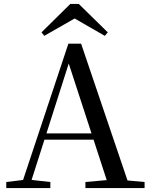

<svg xmlns="http://www.w3.org/2000/svg" viewBox="-20 -960 766 980"><path d="M382 -940 530 -795 515 -777 329 -884H393L206 -777L192 -795L339 -940ZM12 0V-31L111 -43H129L237 -31V0ZM84 0 329 -737H394L644 0H538L320 -669H341L337 -655L128 0ZM193 -247 197 -279H505L510 -247ZM416 0V-31L550 -43H586L718 -31V0Z"/></svg>

Font: Noto Serif KR ExtraLight Medium
Style: Regular
Weight: 500
Version: Version 2.002-H1;hotconv 1.1.0;makeotfexe 2.6.0